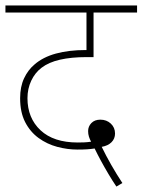

<svg xmlns="http://www.w3.org/2000/svg" viewBox="-20 -642 524 706"><path d="M408 44Q395 25 379.5 -1Q364 -27 350.5 -52Q337 -77 328 -96Q315 -94 300.5 -93Q286 -92 265 -92Q228 -92 190.5 -102Q153 -112 122 -134.5Q91 -157 72.5 -193Q54 -229 54 -281Q54 -323 68.5 -354Q83 -385 107 -405Q138 -432 185.5 -445Q233 -458 295 -458H298V-596H0V-622H484V-596H324V-432H298Q242 -432 200.5 -422.5Q159 -413 133 -393Q109 -375 95 -345.5Q81 -316 81 -281Q81 -208 129 -163Q177 -118 266 -118Q277 -118 289.5 -118.5Q302 -119 315 -121Q310 -130 307 -139.5Q304 -149 304 -160Q304 -177 316 -189.5Q328 -202 349 -202Q372 -202 387.5 -187.5Q403 -173 403 -151Q403 -132 390 -119Q377 -106 354 -102Q386 -36 430 31Z"/></svg>

Font: Noto Sans Devanagari Thin
Style: Regular
Weight: 100
Designer: Jelle Bosma - Monotype Design Team
Foundry: Monotype Imaging Inc.
Version: Version 2.004; ttfautohint (v1.8.4.7-5d5b)